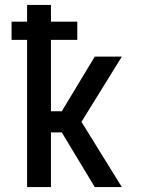

<svg xmlns="http://www.w3.org/2000/svg" viewBox="-20 -760 590 780"><path d="M90 0V-598H27V-672H90V-740H187V-672H294V-598H187V-308H231L365 -530H475L311 -265L475 0H365L231 -222H187V0Z"/></svg>

Font: Lode Dark
Style: Bold
Weight: 700
Monospace: yes
Designer: Belleve Invis
Foundry: Belleve Invis
Version: Version 29.2.0; ttfautohint (v1.8.3)